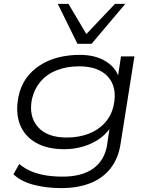

<svg xmlns="http://www.w3.org/2000/svg" viewBox="-20 -779 780 987"><path d="M294 188Q220 188 155 171.5Q90 155 49 117L79 64Q109 89 144 103Q179 117 218.5 123Q258 129 302 129Q401 129 459 87.5Q517 46 530 -31L546 -139H557Q536 -99 498 -70.5Q460 -42 411.5 -27Q363 -12 311 -12Q222 -12 163.5 -46Q105 -80 82 -140.5Q59 -201 75 -282Q86 -336 114 -375.5Q142 -415 184 -442.5Q226 -470 278.5 -483.5Q331 -497 390 -497Q472 -497 526.5 -462Q581 -427 593 -371H584L602 -489H671L600 -41Q589 34 549 85.5Q509 137 444.5 162.5Q380 188 294 188ZM323 -72Q384 -72 434.5 -91Q485 -110 519.5 -148Q554 -186 565 -241Q583 -331 535 -384.5Q487 -438 386 -438Q325 -438 274.5 -419Q224 -400 190.5 -362Q157 -324 144 -269Q127 -180 175 -126Q223 -72 323 -72ZM378 -554 277 -759H332L424 -604L571 -759H624L451 -554Z"/></svg>

Font: Nunito Sans 10pt Expanded Light
Style: Italic
Weight: 300
Width: 7
Italic angle: -9°
Designer: Vernon Adams
Foundry: Vernon Adams
Version: Version 3.101;gftools[0.9.27]